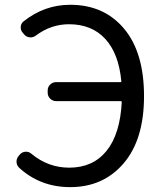

<svg xmlns="http://www.w3.org/2000/svg" viewBox="-20 -767 678 800"><path d="M129.9 -619.1Q119.1 -610.4 105 -611.3Q90.8 -612.3 82 -622.1L75.2 -629.9Q65.4 -640.6 66.4 -655.3Q67.4 -669.9 79.1 -678.7Q166 -747.1 272.5 -747.1Q413.1 -747.1 496.6 -647.9Q580.1 -548.8 580.1 -366.2Q580.1 -185.5 495.1 -86.4Q410.2 12.7 272.5 12.7Q148.4 12.7 60.5 -67.4Q48.8 -78.1 48.8 -93.8Q48.8 -107.4 58.6 -118.2L63.5 -124Q72.3 -133.8 86.4 -134.8Q100.6 -135.7 111.3 -126Q180.7 -68.4 268.6 -68.4Q367.2 -68.4 423.8 -138.2Q480.5 -208 487.3 -341.8Q487.3 -345.7 482.4 -345.7H213.9Q199.2 -345.7 189 -356Q178.7 -366.2 178.7 -380.9V-390.6Q178.7 -404.3 189 -414.6Q199.2 -424.8 213.9 -424.8H481.4Q486.3 -424.8 485.4 -429.7Q474.6 -543.9 418.5 -605Q362.3 -666 267.6 -666Q192.4 -666 129.9 -619.1Z"/></svg>

Font: Gen Jyuu GothicL Regular
Style: Regular
Weight: 400
Designer: [Source Han Sans]
Ryoko NISHIZUKA  (kana & ideographs); Paul D. Hunt (Latin, Greek & Cyrillic); Wenlong ZHANG  (bopomofo
Version: Version 1.002.20150607